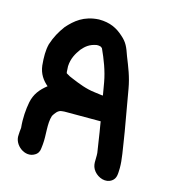

<svg xmlns="http://www.w3.org/2000/svg" viewBox="-111 -805 845 935"><g transform="rotate(15 311.5 -338.0)"><path d="M295 -590C260 -584 241 -568 223 -547C204 -521 188 -494 186 -454L187 -436C187 -432 187 -418 191 -418C202 -411 211 -406 225 -401C261 -386 300 -370 344 -365L374 -361C379 -360 383 -360 387 -360L376 -424C366 -480 345 -533 323 -581C320 -584 316 -588 313 -588C307 -590 304 -590 295 -590ZM412 -217 409 -236H235C228 -236 222 -236 216 -235C194 -235 181 -213 173 -200C159 -158 171 -102 166 -54L164 -36C163 -19 156 -6 142 2C97 30 35 -17 40 -68L41 -86C42 -95 43 -101 43 -105C38 -153 42 -198 49 -235C58 -279 81 -307 115 -334C89 -356 69 -384 64 -425C60 -468 60 -501 68 -533C81 -573 98 -603 121 -634C156 -673 197 -709 273 -713C330 -713 366 -694 398 -665C428 -639 436 -618 451 -575C470 -527 489 -482 499 -424L535 -218C541 -184 546 -146 552 -110C556 -81 558 -64 558 -40C557 -9 558 12 537 27C508 47 470 33 449 8C425 -21 436 -48 433 -83C426 -124 420 -173 412 -217Z"/></g></svg>

Font: Blanket
Style: ReversedObl
Weight: 700
Foundry: Cannot Into Space Fonts
Version: Version 0.9